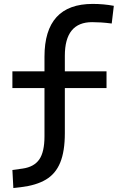

<svg xmlns="http://www.w3.org/2000/svg" viewBox="-20 -723 626 976"><path d="M206.1 -175.8V-434.6Q206.1 -703.1 451.2 -703.1Q506.8 -703.1 558.6 -693.4L547.9 -603.5Q517.1 -607.4 493.7 -608.9Q470.2 -610.4 448.2 -610.4Q309.6 -610.4 309.6 -439.5V-175.8ZM47.9 232.9 43 141.1 95.7 133.8Q153.3 125.5 179.7 87.4Q206.1 49.3 206.1 -30.3V-187.5H309.6V-45.9Q309.6 46.4 286.1 103.5Q262.7 160.6 213.4 189.9Q164.1 219.2 85.9 228.5ZM43 -275.4V-360.4H521.5V-275.4Z"/></svg>

Font: Cascadia Mono PL
Style: Regular
Weight: 400
Monospace: yes
Designer: Aaron Bell
Foundry: Saja Typeworks
Version: Version 2102.003